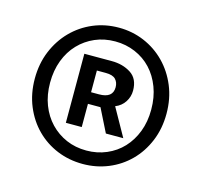

<svg xmlns="http://www.w3.org/2000/svg" viewBox="-74 -883 638 607"><g transform="rotate(15 245.0 -580.0)"><path d="M29 -579Q29 -628 46 -669Q63 -710 92.5 -740Q122 -770 161 -786.5Q200 -803 245 -803Q289 -803 328 -786.5Q367 -770 396.5 -740Q426 -710 443 -669Q460 -628 460 -579Q460 -530 443 -489Q426 -448 396.5 -418.5Q367 -389 328 -373Q289 -357 245 -357Q200 -357 161 -373Q122 -389 92.5 -418.5Q63 -448 46 -489Q29 -530 29 -579ZM79 -579Q79 -539 91.5 -506.5Q104 -474 126.5 -450.5Q149 -427 179 -414Q209 -401 245 -401Q280 -401 310.5 -414Q341 -427 363 -450.5Q385 -474 397.5 -506.5Q410 -539 410 -579Q410 -619 397.5 -652Q385 -685 363 -708.5Q341 -732 310.5 -745Q280 -758 245 -758Q209 -758 179 -745Q149 -732 126.5 -708.5Q104 -685 91.5 -652Q79 -619 79 -579ZM250 -695Q286 -695 312.5 -678Q339 -661 339 -622Q339 -602 328 -585Q317 -568 297 -560L348 -469H291L253 -545H212V-469H160V-695ZM212 -583H238Q283 -583 283 -618Q283 -634 273.5 -644Q264 -654 241 -654H212Z"/></g></svg>

Font: Kinto Sans Med
Style: Regular
Weight: 500
Designer: Authors: Ryoko NISHIZUKA  (kana & ideographs); Paul D. Hunt (Latin, Greek & Cyrillic); Wenlong ZHANG  (bopomofo); Sandol
Foundry: Adobe Systems Incorporated, ookami Inc.
Version: Version 0.001